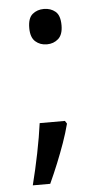

<svg xmlns="http://www.w3.org/2000/svg" viewBox="-50 -583 395 735"><g transform="rotate(-5 147.0 -215.5)"><path d="M190 -116 197 -105Q188 -70 174.5 -32Q161 6 145.5 44Q130 82 113 119H46Q61 60 73.5 -2Q86 -64 93 -116ZM147 -414Q121 -414 103 -430Q85 -446 85 -482Q85 -520 103 -535Q121 -550 147 -550Q173 -550 191 -535Q209 -520 209 -482Q209 -446 191 -430Q173 -414 147 -414Z"/></g></svg>

Font: tamil15
Style: Book
Weight: 400
Designer: Jelle Bosma - Monotype Design Team
Foundry: Monotype Imaging Inc.
Version: Version 2.003